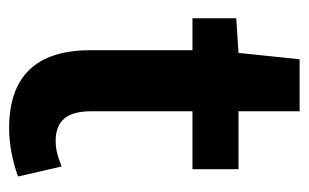

<svg xmlns="http://www.w3.org/2000/svg" viewBox="-148 -517 677 421"><g transform="rotate(90 190.5 -306.5)"><path d="M261 12C301 12 336 3 363 -6L367 -8L345 -103L339 -101C326 -95 306 -90 290 -90C246 -90 224 -113 224 -168V-390H351V-491H224V-625H110L96 -491L20 -486V-390H90V-167C90 -62 134 12 261 12Z"/></g></svg>

Font: Falling Sky
Style: Med
Weight: 500
Designer: Paul D. Hunt
Foundry: Adobe Systems Incorporated
Version: Version 1.02